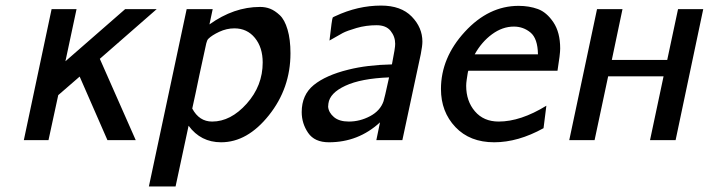

<svg xmlns="http://www.w3.org/2000/svg" viewBox="-20 -505 2555 692"><path d="M65.9 0 166 -472.2H255.9L215.8 -284.2L431.2 -472.2H544.9L339.8 -293L469.2 0H367.2L267.1 -229L189.9 -162.1L154.8 0Z M516.6 167 652.8 -472.2H746.6L734.9 -417Q822.8 -480 917 -480H918Q937 -480 953.9 -473.4Q970.7 -466.8 988.3 -450.4Q1005.9 -434.1 1016.4 -398.4Q1026.9 -362.8 1026.9 -313Q1026.9 -187 949.2 -89.6Q871.6 7.8 776.9 7.8Q703.6 7.8 659.7 -51.8L612.8 167ZM672.9 -113.8Q697.8 -66.9 744.6 -66.9Q811.5 -66.9 869.1 -131.3Q926.8 -195.8 926.8 -279.8Q926.8 -334 898.7 -368.4Q870.6 -402.8 824.7 -402.8Q796.9 -402.8 770.3 -390.4Q743.7 -377.9 731 -365.2Q726.1 -360.4 723.4 -348.6Q720.7 -336.9 698.7 -234.9Q684.1 -163.6 672.9 -113.8Z M1067.4 -101.1Q1067.4 -163.1 1110.8 -198.5Q1154.3 -233.9 1235.4 -253.9Q1303.2 -271 1392.6 -272.9Q1404.8 -334 1404.3 -347.2Q1404.3 -373 1387.9 -393.6Q1371.6 -414.1 1337.4 -414.1Q1299.3 -414.1 1264.9 -404.1Q1230.5 -394 1215.3 -386Q1200.2 -377.9 1167.5 -358.9Q1176.3 -437 1179.2 -441.9Q1181.2 -443.8 1188.5 -446.8Q1269.5 -484.9 1353.5 -484.9Q1425.3 -484.9 1463.9 -445.3Q1502.4 -405.8 1502.4 -355Q1502.4 -339.8 1496.6 -310.1L1430.2 0H1336.4L1349.6 -64Q1271.5 7.8 1165.5 7.8Q1113.8 7.8 1090.6 -26.1Q1067.4 -60.1 1067.4 -101.1ZM1162.6 -120.1Q1164.6 -99.1 1183.6 -83Q1202.6 -66.9 1237.3 -66.9Q1277.3 -66.9 1314 -86.4Q1350.6 -106 1362.3 -140.1Q1365.2 -147.9 1382.3 -226.1Q1281.2 -222.2 1224.9 -196Q1168.5 -169.9 1163.6 -131.8Z M1569.3 -184.1Q1569.3 -296.9 1655.3 -390.4Q1741.2 -483.9 1849.1 -483.9Q1887.2 -483.9 1918.7 -472.4Q1950.2 -460.9 1974.6 -424.6Q1999 -388.2 1999 -330.1Q1999 -310.1 1989.3 -250H1668Q1667 -249 1665.5 -240Q1664.1 -231 1662.1 -218Q1660.2 -205.1 1660.2 -195.8Q1660.2 -140.6 1691.7 -103.8Q1723.1 -66.9 1777.3 -66.9Q1856.4 -66.9 1949.2 -124L1939 -43Q1847.2 7.8 1761.2 7.8Q1673.3 7.8 1621.3 -47.1Q1569.3 -102.1 1569.3 -184.1ZM1690.9 -309.1H1918.9Q1918 -366.2 1892.1 -387.7Q1866.2 -409.2 1832 -409.2Q1791 -409.2 1753.4 -381.6Q1715.8 -354 1690.9 -309.1Z M2031.7 0 2131.8 -472.2H2223.6L2185.1 -289.1H2384.8L2423.8 -472.2H2514.6L2415 0H2322.8L2371.6 -230H2171.9L2123 0Z"/></svg>

Font: CMU Bright
Style: SemiBoldOblique
Weight: 600
Italic angle: -12°
Version: Version 0.7.0